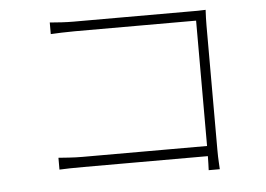

<svg xmlns="http://www.w3.org/2000/svg" viewBox="-49 -730 1097 792"><g transform="rotate(-5 500.0 -334.0)"><path d="M184 -666Q207 -664 233 -662.5Q259 -661 282 -661H765Q781 -661 796.5 -661Q812 -661 829 -662Q828 -646 827.5 -628.5Q827 -611 827 -597V-82Q827 -54 828.5 -29.5Q830 -5 830 -2H784Q784 -5 785 -28.5Q786 -52 786 -78V-621H283Q258 -621 228.5 -620Q199 -619 184 -618ZM171 -107Q185 -106 213.5 -104Q242 -102 271 -102H804V-60H272Q240 -60 214 -59.5Q188 -59 171 -58Z"/></g></svg>

Font: Noto Sans JP Thin ExtraLight
Style: Regular
Weight: 250
Version: Version 2.004-H2;hotconv 1.0.118;makeotfexe 2.5.65603